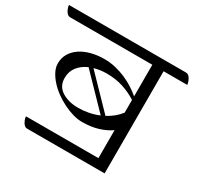

<svg xmlns="http://www.w3.org/2000/svg" viewBox="-191 -879 1092 1063"><g transform="rotate(30 355.0 -347.5)"><path d="M598 -646V7H102Q93 7 86 1Q79 -5 74 -14Q69 -23 66 -32.5Q63 -42 63 -49H526V-228Q494 -205 449 -191Q404 -177 346 -177Q318 -177 287 -186Q256 -195 225 -210.5Q194 -226 166 -246.5Q138 -267 116.5 -291Q95 -315 82 -340.5Q69 -366 69 -391Q69 -427 85.5 -454.5Q102 -482 131 -501.5Q160 -521 199 -531Q238 -541 282 -541Q319 -541 354 -532.5Q389 -524 420 -510.5Q451 -497 478 -479.5Q505 -462 526 -444V-646H0Q-9 -646 -16 -652Q-23 -658 -28 -667Q-33 -676 -36 -685.5Q-39 -695 -39 -702H710Q719 -702 726 -696Q733 -690 738 -681Q743 -672 746 -662.5Q749 -653 749 -646ZM289 -234Q322 -234 355.5 -240.5Q389 -247 419 -260L227 -458Q188 -441 165 -411.5Q142 -382 142 -340Q142 -288 184 -261Q226 -234 289 -234ZM443 -271Q495 -299 526 -340V-421Q486 -447 438 -462.5Q390 -478 333 -478Q291 -478 253 -467Z"/></g></svg>

Font: Gotu
Style: Regular
Weight: 400
Designer: Sarang Kulkarni & Kailash Malviya
Foundry: Ek Type
Version: Version 2.320;hotconv 1.0.109;makeotfexe 2.5.65596; ttfautoh